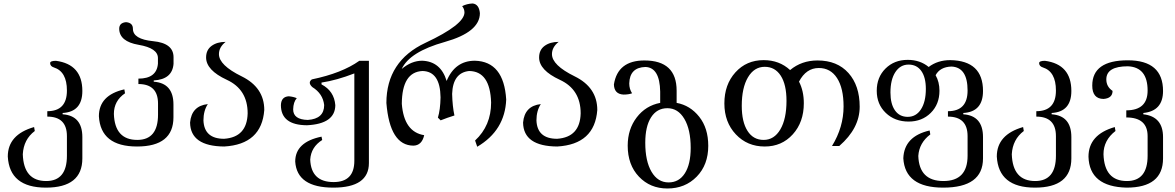

<svg xmlns="http://www.w3.org/2000/svg" viewBox="-20 -825 6696 1094"><path d="M241.7 244.1Q34.2 244.1 24.4 66.9Q24.4 -58.1 174.3 -101.1L178.2 -78.6Q114.7 -30.8 109.9 53.7Q114.7 206.5 243.2 206.5Q361.3 206.5 361.3 62.5V-49.3Q361.3 -160.6 249.5 -160.6V-191.4Q361.3 -191.4 361.3 -309.1Q361.3 -417.5 286.6 -440.9Q266.1 -447.3 265.6 -465.3Q265.6 -478.5 298.8 -478.5Q449.2 -458.5 449.2 -306.6Q449.2 -187.5 336.9 -181.2V-173.8Q449.2 -166 449.2 -43.9V77.6Q449.2 244.1 241.7 244.1Z M760.7 9.8Q553.2 9.8 543.5 -162.6Q543.5 -282.7 688.5 -315.9L692.4 -293.5Q628.9 -250.5 628.9 -175.8Q633.8 -27.8 762.2 -27.8Q880.4 -27.8 880.4 -171.9V-234.9Q880.4 -346.2 768.6 -346.2V-377Q873 -377 879.9 -462.4V-494.1Q879.9 -550.8 770 -569.6Q660.2 -588.4 659.2 -661.1Q659.2 -695.3 698.2 -698.7Q737.3 -695.3 737.3 -661.1Q737.3 -601.6 853 -590.3Q968.8 -579.1 968.8 -499V-461.4Q961.9 -372.6 856 -366.7V-359.4Q968.3 -351.6 968.3 -229.5V-156.7Q968.3 9.8 760.7 9.8Z M1257.3 9.8Q1064.9 8.3 1063 -126.5Q1071.3 -221.7 1164.1 -231.9Q1139.2 -193.8 1139.2 -138.7Q1143.6 -34.2 1256.8 -34.2Q1387.7 -43 1391.1 -179.2Q1391.1 -315.4 1272.7 -370.1Q1154.3 -424.8 1154.3 -497.6Q1154.3 -540.5 1185.5 -563.5Q1216.8 -586.4 1265.6 -586.4Q1227.5 -556.2 1227.5 -516.6Q1227.5 -453.6 1356.7 -390.1Q1485.8 -326.7 1485.8 -198.2Q1471.2 -2.4 1257.3 9.8Z M1879.4 244.1Q1671.9 244.1 1662.1 95.7Q1662.1 -15.6 1812 -46.4L1815.9 -27.3Q1752.4 12.7 1747.6 84Q1752.4 212.4 1880.9 212.4Q1999 212.4 1999 91.3V-406.7Q1898.9 -367.7 1812 -354.5V-344.2Q1884.3 -306.2 1890.6 -225.6Q1889.6 -119.1 1729 -111.3Q1580.6 -112.3 1580.6 -226.1Q1582 -273.9 1625.5 -276.4Q1652.3 -273.9 1670.9 -265.6Q1651.4 -243.7 1650.4 -201.7Q1650.4 -143.6 1733.9 -141.6Q1827.1 -147.9 1827.1 -226.6Q1819.8 -291.5 1759.8 -328.6Q1745.1 -341.8 1745.1 -353.5Q1745.1 -363.8 1756.8 -372.6Q1928.7 -408.2 2027.3 -478.5H2082V104Q2082 244.1 1879.4 244.1Z M2699.2 11.2 2687 -24.4Q2778.3 -108.9 2778.3 -240.7Q2772.9 -419.4 2652.8 -420.4Q2560.5 -410.6 2556.2 -290Q2558.1 -218.3 2569.3 -167Q2526.9 -153.8 2490.7 -139.2L2475.1 -154.8Q2488.8 -199.2 2490.2 -270Q2488.3 -418.5 2387.2 -420.4Q2270.5 -415 2269.5 -233.4Q2281.7 -73.2 2397 -54.7Q2383.8 3.9 2335.4 4.9Q2201.2 3.9 2181.6 -238.3Q2182.1 -477.1 2404.3 -581.1Q2626.5 -685.1 2626.5 -754.4Q2626 -774.4 2613.3 -790Q2640.1 -803.7 2672.9 -805.2Q2709.5 -801.3 2714.4 -750Q2714.4 -642.1 2514.2 -585.9Q2314 -529.8 2269 -432.1Q2324.7 -479 2385.7 -479Q2491.2 -475.1 2524.9 -363.8Q2572.8 -479 2686 -479Q2851.1 -474.6 2864.3 -257.8Q2857.4 -82 2699.2 11.2Z M3154.8 9.8Q2962.4 8.3 2960.4 -126.5Q2968.8 -221.7 3061.5 -231.9Q3036.6 -193.8 3036.6 -138.7Q3041 -34.2 3154.3 -34.2Q3285.2 -43 3288.6 -179.2Q3288.6 -315.4 3170.2 -370.1Q3051.8 -424.8 3051.8 -497.6Q3051.8 -540.5 3083 -563.5Q3114.3 -586.4 3163.1 -586.4Q3125 -556.2 3125 -516.6Q3125 -453.6 3254.2 -390.1Q3383.3 -326.7 3383.3 -198.2Q3368.7 -2.4 3154.8 9.8Z M3789.6 214.4Q3849.1 214.4 3882.3 162.4Q3915.5 110.4 3915.5 17.6Q3915.5 -86.9 3879.4 -147.7Q3843.3 -208.5 3782.7 -208.5Q3723.1 -208.5 3689.9 -156.7Q3656.7 -105 3656.7 -11.7Q3656.7 93.3 3692.4 153.8Q3728 214.4 3789.6 214.4ZM3782.7 249Q3684.6 249 3620.6 181.6Q3556.6 114.3 3556.6 4.9Q3556.6 -88.9 3607.9 -156Q3659.2 -223.1 3741.7 -238.8V-302.7Q3739.3 -440.4 3657.7 -443.4Q3567.9 -440.9 3565.4 -349.6Q3565.4 -317.9 3581.5 -293.5Q3562.5 -286.1 3532.2 -286.1Q3479.5 -289.1 3478 -343.8Q3499.5 -480.5 3651.9 -480.5Q3835.4 -480.5 3835.4 -308.1V-238.8Q3912.6 -224.6 3964.1 -159.7Q4015.6 -94.7 4015.6 5.9Q4015.6 114.3 3949.7 181.6Q3883.8 249 3782.7 249Z M4331.1 -27.8Q4391.1 -27.8 4426.3 -87.6Q4461.4 -147.5 4461.4 -250.5Q4461.4 -342.8 4428.7 -393.6Q4396 -444.3 4337.4 -444.3Q4277.3 -444.3 4241.9 -384.5Q4206.5 -324.7 4206.5 -222.2Q4206.5 -130.4 4239.3 -79.1Q4272 -27.8 4331.1 -27.8ZM4337.4 9.8Q4237.8 9.8 4172.6 -59.6Q4107.4 -128.9 4107.4 -235.4Q4107.4 -343.3 4170.4 -412.8Q4233.4 -482.4 4331.1 -482.4Q4420.9 -482.4 4481.9 -425.8Q4547.4 -480.5 4638.2 -480.5Q4750.5 -480.5 4814.5 -408.9Q4878.4 -337.4 4878.4 -216.8Q4878.4 -94.2 4762.2 6.8H4720.7Q4786.6 -100.6 4786.6 -218.3Q4786.6 -322.3 4749.5 -379.9Q4712.4 -437.5 4645.5 -437.5Q4573.2 -437.5 4532.7 -359.9Q4560.1 -306.6 4560.1 -236.8Q4560.1 -128.9 4497.3 -59.6Q4434.6 9.8 4337.4 9.8Z M5151.9 -159.2Q5199.7 -159.2 5227.5 -201.9Q5255.4 -244.6 5255.4 -318.4Q5255.4 -384.3 5229.5 -420.7Q5203.6 -457 5157.2 -457Q5109.9 -457 5081.8 -414.3Q5053.7 -371.6 5053.7 -297.9Q5053.7 -232.4 5079.6 -195.8Q5105.5 -159.2 5151.9 -159.2ZM5354 244.1Q5136.7 244.1 5127 76.7Q5131.8 -48.3 5276.9 -81.5L5280.8 -59.1Q5217.3 -11.2 5212.4 63.5Q5217.3 206.5 5355.5 206.5Q5493.2 206.5 5493.2 62.5V-49.3Q5493.2 -160.6 5381.3 -160.6V-191.4Q5493.2 -191.4 5493.2 -309.1Q5493.2 -441.9 5401.4 -445.8Q5336.4 -443.8 5311 -396.5Q5333 -357.9 5333 -308.1Q5333 -231 5283.2 -181.6Q5233.4 -132.3 5157.2 -132.3Q5078.6 -132.3 5027.1 -181.6Q4975.6 -231 4975.6 -307.6Q4975.6 -384.8 5025.4 -434.3Q5075.2 -483.9 5151.9 -483.9Q5222.7 -483.9 5271.5 -443.4Q5322.8 -482.4 5394.5 -482.4Q5581.1 -479.5 5581.1 -306.6Q5581.1 -187.5 5468.8 -181.2V-173.8Q5581.1 -166 5581.1 -43.9V77.6Q5581.1 244.1 5354 244.1Z M5877 244.1Q5669.4 244.1 5659.7 66.9Q5659.7 -58.1 5809.6 -101.1L5813.5 -78.6Q5750 -30.8 5745.1 53.7Q5750 206.5 5878.4 206.5Q5996.6 206.5 5996.6 62.5V-49.3Q5996.6 -160.6 5884.8 -160.6V-191.4Q5996.6 -191.4 5996.6 -309.1Q5996.6 -417.5 5921.9 -440.9Q5901.4 -447.3 5900.9 -465.3Q5900.9 -478.5 5934.1 -478.5Q6084.5 -458.5 6084.5 -306.6Q6084.5 -187.5 5972.2 -181.2V-173.8Q6084.5 -166 6084.5 -43.9V77.6Q6084.5 244.1 5877 244.1Z M6399.4 244.1Q6187 239.3 6182.1 67.9Q6182.1 -58.1 6332 -101.1L6335.9 -78.6Q6267.6 -25.9 6267.6 53.7Q6272.5 206.5 6400.9 206.5Q6519 206.5 6519 62.5V-49.3Q6519 -155.8 6397.5 -155.8V-196.3Q6519 -196.3 6519 -309.1Q6519 -442.4 6406.7 -447.3Q6283.7 -447.3 6283.7 -372.6Q6283.7 -331.1 6319.3 -307.1Q6319.3 -265.1 6267.6 -261.2Q6203.6 -262.2 6203.6 -337.4Q6203.6 -481.4 6406.2 -481.4Q6606.9 -481.4 6606.9 -306.6Q6606.9 -192.4 6494.6 -181.2V-173.8Q6606.9 -161.1 6606.9 -43.9V77.6Q6606.9 244.1 6399.4 244.1Z"/></svg>

Font: Kelvinch
Style: Regular
Weight: 400
Designer: Paul James MIller
Foundry: High-Logic / Made with FontCreator
Version: Version 3.30 September 23, 2016